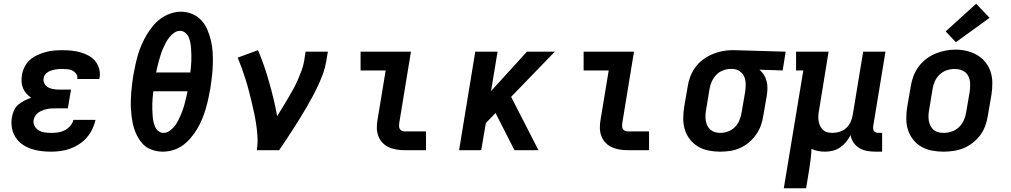

<svg xmlns="http://www.w3.org/2000/svg" viewBox="-20 -808 5440 1033"><path d="M255 8Q227 8 199 4.5Q171 1 145.5 -8Q120 -17 98.5 -32.5Q77 -48 63 -70.5Q49 -93 44 -120.5Q39 -148 44 -176Q47 -195 55 -213.5Q63 -232 78.5 -245Q94 -258 112 -267Q130 -276 148 -282Q134 -291 122.5 -304Q111 -317 104 -333.5Q97 -350 96 -368.5Q95 -387 98 -405Q102 -428 113 -449.5Q124 -471 142 -486.5Q160 -502 182 -512Q204 -522 226 -528Q248 -534 270.5 -536Q293 -538 316 -538Q341 -538 365.5 -535.5Q390 -533 412.5 -526.5Q435 -520 456 -509Q477 -498 491.5 -480.5Q506 -463 513 -439.5Q520 -416 516 -391Q515 -389 514.5 -387Q514 -385 514 -383H395Q395 -384 395.5 -384.5Q396 -385 396 -386Q398 -400 390 -411Q382 -422 370 -428Q358 -434 344 -435.5Q330 -437 316 -437Q306 -437 296 -436.5Q286 -436 276 -434Q266 -432 256.5 -429Q247 -426 238 -420.5Q229 -415 222.5 -406.5Q216 -398 215 -388Q212 -372 219 -358.5Q226 -345 239 -338Q252 -331 267 -328.5Q282 -326 298 -326H362L345 -225H281Q269 -225 257 -224.5Q245 -224 233.5 -221.5Q222 -219 210 -214.5Q198 -210 187.5 -203Q177 -196 170 -185Q163 -174 161 -163Q158 -145 166 -130Q174 -115 188.5 -106.5Q203 -98 220 -95.5Q237 -93 255 -93Q273 -93 291.5 -95.5Q310 -98 327 -106.5Q344 -115 357.5 -130Q371 -145 375 -163H494Q488 -137 476.5 -113Q465 -89 447 -68Q429 -47 405.5 -32Q382 -17 357 -8Q332 1 306 4.5Q280 8 255 8Z M856 8Q835 8 814 3Q793 -2 775.5 -12Q758 -22 745 -37Q732 -52 722 -69.5Q712 -87 705 -106.5Q698 -126 694 -146Q690 -166 687.5 -187Q685 -208 684 -229Q683 -250 684 -272Q685 -294 686.5 -315.5Q688 -337 691 -358.5Q694 -380 697 -401Q702 -429 708 -457Q714 -485 722 -512.5Q730 -540 741.5 -566.5Q753 -593 768 -618.5Q783 -644 802 -667.5Q821 -691 845.5 -708.5Q870 -726 898 -735.5Q926 -745 954 -745Q986 -745 1015 -732.5Q1044 -720 1064 -698Q1084 -676 1096 -647.5Q1108 -619 1115 -589Q1122 -559 1124 -527Q1126 -495 1125 -462.5Q1124 -430 1120.5 -398Q1117 -366 1112 -334Q1107 -306 1101 -278Q1095 -250 1087 -223Q1079 -196 1068 -169Q1057 -142 1042 -116.5Q1027 -91 1007.5 -67.5Q988 -44 964 -26.5Q940 -9 911.5 -0.5Q883 8 856 8ZM820 -418H1004Q1006 -434 1007.5 -450.5Q1009 -467 1009.5 -483Q1010 -499 1009.5 -515Q1009 -531 1008 -547Q1007 -563 1004 -578.5Q1001 -594 995 -608Q989 -622 976.5 -632Q964 -642 948 -642Q932 -642 917 -631.5Q902 -621 891 -607Q880 -593 872 -578Q864 -563 857 -547Q850 -531 845 -515Q840 -499 835.5 -483Q831 -467 827 -450.5Q823 -434 820 -418ZM860 -93Q877 -93 892 -103.5Q907 -114 918 -127.5Q929 -141 937 -156.5Q945 -172 952 -188Q959 -204 964.5 -220Q970 -236 974 -252Q978 -268 982 -284.5Q986 -301 989 -317H805Q803 -301 801.5 -284.5Q800 -268 799.5 -252Q799 -236 799.5 -220Q800 -204 801 -188Q802 -172 805 -156.5Q808 -141 814 -127Q820 -113 832 -103Q844 -93 860 -93Z M1362 0Q1367 -33 1365.5 -66Q1364 -99 1359.5 -131Q1355 -163 1348.5 -194.5Q1342 -226 1334.5 -257Q1327 -288 1319 -319Q1311 -350 1301.5 -380Q1292 -410 1281.5 -439.5Q1271 -469 1259 -498L1368 -538Q1386 -496 1401 -452.5Q1416 -409 1428.5 -364.5Q1441 -320 1452 -274.5Q1463 -229 1471 -183Q1486 -207 1500.5 -230.5Q1515 -254 1529 -278Q1543 -302 1556.5 -326Q1570 -350 1581 -375Q1592 -400 1601.5 -425.5Q1611 -451 1616 -477L1624 -530H1744L1735 -477Q1730 -445 1718.5 -413.5Q1707 -382 1693 -351.5Q1679 -321 1663 -291Q1647 -261 1629.5 -231Q1612 -201 1594 -172Q1576 -143 1557.5 -114Q1539 -85 1520 -56.5Q1501 -28 1482 0Z M2157 0Q2135 0 2113 -3.5Q2091 -7 2071.5 -16Q2052 -25 2037.5 -40.5Q2023 -56 2015.5 -76Q2008 -96 2007.5 -118.5Q2007 -141 2011 -163L2055 -429H1920V-530H2191L2128 -146Q2127 -138 2127 -130Q2127 -122 2130.5 -115Q2134 -108 2141.5 -104.5Q2149 -101 2157 -101H2272V0Z M2450 0 2537 -530H2657L2622 -318L2815 -530H2965L2730 -287L2877 0H2748L2646 -200L2594 -146L2569 0Z M3357 0Q3335 0 3313 -3.5Q3291 -7 3271.5 -16Q3252 -25 3237.5 -40.5Q3223 -56 3215.5 -76Q3208 -96 3207.5 -118.5Q3207 -141 3211 -163L3255 -429H3120V-530H3391L3328 -146Q3327 -138 3327 -130Q3327 -122 3330.5 -115Q3334 -108 3341.5 -104.5Q3349 -101 3357 -101H3472V0Z M3854 8Q3823 8 3792.5 2Q3762 -4 3736.5 -19Q3711 -34 3692.5 -57.5Q3674 -81 3665 -109.5Q3656 -138 3656 -170Q3656 -202 3661 -233L3680 -343Q3684 -370 3694 -396Q3704 -422 3720.5 -445Q3737 -468 3760.5 -486Q3784 -504 3809.5 -515Q3835 -526 3862 -532Q3889 -538 3916 -538Q3920 -538 3924.5 -538Q3929 -538 3933 -538L4207 -530L4191 -429L4066 -433Q4080 -421 4089.5 -406Q4099 -391 4104 -373Q4109 -355 4109 -335.5Q4109 -316 4106 -297L4087 -187Q4083 -160 4074 -134Q4065 -108 4048.5 -84.5Q4032 -61 4009.5 -42Q3987 -23 3961 -11.5Q3935 0 3908 4Q3881 8 3854 8ZM3856 -93Q3877 -93 3898 -101Q3919 -109 3934.5 -125Q3950 -141 3958.5 -162Q3967 -183 3970 -203L3989 -313Q3992 -334 3992 -355Q3992 -376 3984.5 -394.5Q3977 -413 3960 -424.5Q3943 -436 3923 -437H3916Q3914 -437 3912.5 -437Q3911 -437 3909 -437Q3889 -437 3868 -428.5Q3847 -420 3832 -403.5Q3817 -387 3808.5 -367Q3800 -347 3797 -327L3779 -217Q3776 -202 3775.5 -187Q3775 -172 3777.5 -158Q3780 -144 3786 -131.5Q3792 -119 3802.5 -110Q3813 -101 3827 -97Q3841 -93 3856 -93Z M4197 205 4302 -429H4263V-530H4438L4387 -217Q4384 -202 4383 -187.5Q4382 -173 4384 -159Q4386 -145 4391.5 -132.5Q4397 -120 4406.5 -110.5Q4416 -101 4429.5 -97Q4443 -93 4458 -93Q4478 -93 4497.5 -99Q4517 -105 4532.5 -119Q4548 -133 4556.5 -152Q4565 -171 4568 -190L4624 -530H4744L4678 -129Q4677 -121 4678 -114Q4679 -107 4683 -102Q4687 -97 4693.5 -95Q4700 -93 4708 -93H4726V8H4691Q4668 8 4645.5 4Q4623 0 4604 -11Q4585 -22 4572.5 -40.5Q4560 -59 4556 -81Q4546 -61 4532 -44Q4518 -27 4499.5 -14.5Q4481 -2 4460 3Q4439 8 4419 8Q4400 8 4381.5 4.5Q4363 1 4346 -7Q4345 21 4341.5 48Q4338 75 4334 102L4317 205Z M5055 8Q5024 8 4993 2Q4962 -4 4936.5 -19Q4911 -34 4892.5 -57.5Q4874 -81 4865 -109.5Q4856 -138 4856 -169.5Q4856 -201 4861 -233L4880 -343Q4884 -370 4894 -397Q4904 -424 4921 -447.5Q4938 -471 4961.5 -489.5Q4985 -508 5011.5 -519Q5038 -530 5065.5 -535.5Q5093 -541 5121 -541Q5153 -541 5183 -533.5Q5213 -526 5238.5 -511Q5264 -496 5282.5 -472.5Q5301 -449 5310 -420.5Q5319 -392 5319 -360.5Q5319 -329 5314 -297L5295 -187Q5291 -160 5281.5 -133Q5272 -106 5255 -82.5Q5238 -59 5214.5 -40.5Q5191 -22 5164.5 -11Q5138 0 5110 4Q5082 8 5055 8ZM5057 -93Q5079 -93 5101 -100.5Q5123 -108 5139.5 -124Q5156 -140 5165.5 -161Q5175 -182 5178 -203L5197 -313Q5200 -336 5199.5 -358.5Q5199 -381 5189 -400Q5179 -419 5159 -428Q5139 -437 5116 -437Q5094 -437 5072.5 -429.5Q5051 -422 5034.5 -406Q5018 -390 5009 -369Q5000 -348 4997 -327L4979 -217Q4976 -202 4975.5 -187Q4975 -172 4977.5 -157.5Q4980 -143 4986.5 -130.5Q4993 -118 5003.5 -109Q5014 -100 5028 -96.5Q5042 -93 5057 -93ZM5123 -581 5068 -639 5232 -788 5304 -712Z"/></svg>

Font: Iosevka Slab Extended Oblique
Style: Bold
Weight: 700
Width: 7
Italic angle: -9°
Monospace: yes
Designer: Belleve Invis
Foundry: Belleve Invis
Version: Version 11.1.1; ttfautohint (v1.8.3)